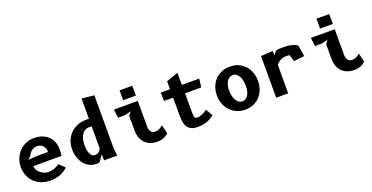

<svg xmlns="http://www.w3.org/2000/svg" viewBox="-29 -1595 4609 2382"><g transform="rotate(-20 2275.0 -404.0)"><path d="M574 -79Q554 -60.5 531 -44.8Q508 -29 480 -17.2Q452 -5.5 418 1.2Q384 8 343 8Q271 8 216.2 -15.5Q161.5 -39 124.5 -78.2Q87.5 -117.5 68.8 -168.5Q50 -219.5 50 -275Q50 -310.5 58.5 -345.2Q67 -380 83.5 -411.2Q100 -442.5 123.8 -469.5Q147.5 -496.5 178.2 -516Q209 -535.5 246.2 -546.8Q283.5 -558 326.5 -558Q386.5 -558 433.5 -540.2Q480.5 -522.5 513 -490.8Q545.5 -459 562.5 -414.5Q579.5 -370 579.5 -316Q579.5 -302.5 577.8 -280.5Q576 -258.5 573.5 -233H200Q201 -206 215 -181.8Q229 -157.5 250.8 -139.5Q272.5 -121.5 299.2 -110.8Q326 -100 353 -100Q378.5 -100 402.2 -105.5Q426 -111 445.2 -119Q464.5 -127 478.8 -135.5Q493 -144 500 -150ZM432.5 -336Q432.5 -359 425.8 -379.5Q419 -400 406 -415.8Q393 -431.5 373.5 -440.8Q354 -450 328.5 -450Q303 -450 284 -442.5Q265 -435 251.5 -423.8Q238 -412.5 229.5 -400Q221 -387.5 217 -378L171.5 -326.5L258 -335.5Z M1050 -450H1015.5Q982.5 -450 958 -434.5Q933.5 -419 917.8 -392.5Q902 -366 894.2 -331Q886.5 -296 886.5 -257.5Q886.5 -220.5 892.5 -191.5Q898.5 -162.5 909 -142Q919.5 -121.5 934.2 -110.8Q949 -100 966.5 -100Q984.5 -100 998 -105.2Q1011.5 -110.5 1021.5 -118.8Q1031.5 -127 1038.5 -137.5Q1045.5 -148 1050 -158ZM1050 0V-81L987.5 5Q983.5 6 980 6.8Q976.5 7.5 971.8 7.8Q967 8 960.2 8.2Q953.5 8.5 943 8.5Q897 8.5 857 -11.8Q817 -32 787.5 -68.5Q758 -105 741 -154.8Q724 -204.5 724 -264Q724 -323.5 744.5 -375.8Q765 -428 803 -466.8Q841 -505.5 894.8 -527.8Q948.5 -550 1015 -550H1050V-816L1213 -800V-104.5L1224 0Z M1527.5 -750.5H1696V-620H1527.5ZM1567 -458 1482 -438H1394.5L1380.5 -550H1695.5V-211.5Q1695.5 -191 1700.5 -173.8Q1705.5 -156.5 1714.5 -144.2Q1723.5 -132 1736 -125Q1748.5 -118 1763.5 -118Q1796.5 -118 1821.5 -129Q1846.5 -140 1872.5 -165L1902 -49Q1895 -43.5 1884.5 -34Q1874 -24.5 1856.8 -15Q1839.5 -5.5 1814.5 1.5Q1789.5 8.5 1754 8.5Q1696.5 8.5 1654.8 -9.5Q1613 -27.5 1585.8 -58.2Q1558.5 -89 1545.2 -129.8Q1532 -170.5 1532 -216V-413Z M2279 -194Q2279 -168.5 2280.2 -151.2Q2281.5 -134 2285.5 -123.5Q2289.5 -113 2296.5 -108.5Q2303.5 -104 2315.5 -104Q2339 -104 2359.5 -109.8Q2380 -115.5 2397.2 -123.8Q2414.5 -132 2428.8 -141.5Q2443 -151 2453.5 -158L2505.5 -67.5Q2499 -62 2482.8 -49.5Q2466.5 -37 2439.5 -24Q2412.5 -11 2374.2 -1.2Q2336 8.5 2286 8.5Q2232 8.5 2199.2 -8.5Q2166.5 -25.5 2149.2 -54.5Q2132 -83.5 2126.5 -122.5Q2121 -161.5 2121 -205V-438H2000V-550H2121V-655L2277 -710V-550H2506.5L2493 -438H2279Z M2913.5 8.5Q2853.5 8.5 2803.5 -13.2Q2753.5 -35 2717.2 -73.2Q2681 -111.5 2660.8 -163.5Q2640.5 -215.5 2640.5 -276.5Q2640.5 -337 2660 -389Q2679.5 -441 2715.2 -479Q2751 -517 2801.5 -538.8Q2852 -560.5 2913.5 -558.5Q2973.5 -560.5 3023 -538.8Q3072.5 -517 3107.8 -479Q3143 -441 3162.5 -389Q3182 -337 3182 -276.5Q3182 -215.5 3163.2 -163.5Q3144.5 -111.5 3109.5 -73.2Q3074.5 -35 3025 -13.2Q2975.5 8.5 2913.5 8.5ZM3019 -264Q3019 -298 3013.2 -331Q3007.5 -364 2994.5 -390.2Q2981.5 -416.5 2961 -432.5Q2940.5 -448.5 2911.5 -448.5Q2883.5 -448.5 2863.2 -434.8Q2843 -421 2830 -398Q2817 -375 2810.5 -345.8Q2804 -316.5 2804 -285.5Q2804 -251 2810.5 -218Q2817 -185 2830.5 -159.2Q2844 -133.5 2865 -117.5Q2886 -101.5 2915.5 -101.5Q2942.5 -101.5 2962.2 -115.2Q2982 -129 2994.5 -152Q3007 -175 3013 -204Q3019 -233 3019 -264Z M3481 -500 3519.5 -550Q3546.5 -557.5 3571.5 -558Q3596.5 -558.5 3620.5 -558.5Q3661 -558.5 3691 -554Q3721 -549.5 3742.8 -542.8Q3764.5 -536 3778.5 -528.8Q3792.5 -521.5 3801 -516L3826 -367.5L3686 -350L3661.5 -438Q3651.5 -439.5 3641.5 -441Q3631.5 -442.5 3621.5 -442.5Q3573 -442.5 3538.5 -424.8Q3504 -407 3481 -375V0H3322.5V-550L3481 -560Z M4127.5 -750.5H4296V-620H4127.5ZM4167 -458 4082 -438H3994.5L3980.5 -550H4295.5V-211.5Q4295.5 -191 4300.5 -173.8Q4305.5 -156.5 4314.5 -144.2Q4323.5 -132 4336 -125Q4348.5 -118 4363.5 -118Q4396.5 -118 4421.5 -129Q4446.5 -140 4472.5 -165L4502 -49Q4495 -43.5 4484.5 -34Q4474 -24.5 4456.8 -15Q4439.5 -5.5 4414.5 1.5Q4389.5 8.5 4354 8.5Q4296.5 8.5 4254.8 -9.5Q4213 -27.5 4185.8 -58.2Q4158.5 -89 4145.2 -129.8Q4132 -170.5 4132 -216V-413Z"/></g></svg>

Font: B612 Mono
Style: Bold
Weight: 700
Version: Version 1.005